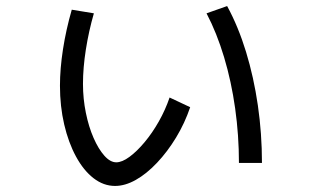

<svg xmlns="http://www.w3.org/2000/svg" viewBox="-20 -593 1040 634"><path d="M360 21Q322 21 289 -4.5Q256 -30 231 -76Q206 -122 192 -182Q178 -242 178 -310Q178 -366 188 -430.5Q198 -495 217 -561L290 -549Q273 -490 263.5 -429.5Q254 -369 254 -316Q254 -267 263.5 -220.5Q273 -174 289 -137.5Q305 -101 324.5 -79Q344 -57 364 -57Q383 -57 407.5 -75Q432 -93 457.5 -123.5Q483 -154 504.5 -192Q526 -230 540 -271L608 -239Q590 -186 561.5 -139Q533 -92 498.5 -55.5Q464 -19 428.5 1Q393 21 360 21ZM769 -55Q769 -146 756.5 -235Q744 -324 720 -404Q696 -484 662 -549L730 -573Q767 -505 792.5 -421.5Q818 -338 831.5 -245Q845 -152 845 -55Z"/></svg>

Font: M PLUS 1
Style: Regular
Weight: 400
Designer: Coji Morishita
Foundry: UNDERFOREST DESIGN
Version: Version 1.001